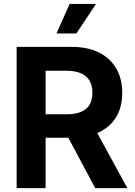

<svg xmlns="http://www.w3.org/2000/svg" viewBox="-20 -969 697 989"><path d="M65.7 0V-727.5H349.6Q432.4 -727.5 490.5 -698.2Q548.6 -668.9 579.2 -615.6Q609.7 -562.3 609.7 -490.8Q609.7 -418.7 578.8 -366.8Q547.8 -314.9 488.9 -287.2Q430 -259.6 346.1 -259.6H153.9V-380.3H322.5Q367.9 -380.3 397.5 -392.8Q427 -405.3 441.5 -429.8Q456 -454.4 456 -490.8Q456 -527.7 441.5 -552.9Q427 -578.2 397.3 -591.4Q367.7 -604.6 322 -604.6H214.9V0ZM470.5 0 293.7 -331.1H455.1L636 0ZM270.9 -796.7 338.7 -948.7H474.5L373.5 -796.7Z"/></svg>

Font: Adwaita Sans
Style: Regular
Weight: 400
Designer: Rasmus Andersson
Foundry: rsms
Version: Version 4.001;git-9221beed3